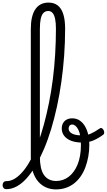

<svg xmlns="http://www.w3.org/2000/svg" viewBox="-107 -1444 825 1483"><path d="M-57 17Q-73 17 -80 7.5Q-87 -2 -87 -14Q-87 -26 -80 -35.5Q-73 -45 -57 -45Q-23 -45 9.5 -65.5Q42 -86 73.5 -124Q105 -162 133 -216Q161 -270 186 -337.5Q211 -405 232.5 -484Q254 -563 271.5 -650.5Q289 -738 301 -831.5Q313 -925 319 -1024Q325 -1123 325 -1223Q325 -1238 335.5 -1245.5Q346 -1253 360.5 -1253Q375 -1253 385.5 -1245.5Q396 -1238 396 -1223Q396 -1117 388.5 -1014Q381 -911 367 -812Q353 -713 333 -621Q313 -529 288 -446.5Q263 -364 232.5 -292.5Q202 -221 168.5 -164Q135 -107 98.5 -66.5Q62 -26 22.5 -4.5Q-17 17 -57 17ZM325 19Q283 19 247.5 3Q212 -13 186 -44Q160 -75 145.5 -122.5Q131 -170 131 -232V-1219Q131 -1321 166 -1372.5Q201 -1424 268 -1424Q311 -1424 339.5 -1401.5Q368 -1379 382 -1334Q396 -1289 396 -1223Q396 -1207 385.5 -1199.5Q375 -1192 360.5 -1192Q346 -1192 335.5 -1199.5Q325 -1207 325 -1223Q325 -1269 318.5 -1299Q312 -1329 299 -1344Q286 -1359 266 -1359Q243 -1359 228.5 -1344Q214 -1329 207.5 -1298.5Q201 -1268 201 -1219V-234Q201 -188 208.5 -152.5Q216 -117 232 -93.5Q248 -70 272 -58Q296 -46 327 -46Q354 -46 378.5 -54.5Q403 -63 424 -79Q445 -95 462.5 -119Q480 -143 492.5 -174Q505 -205 511.5 -242.5Q518 -280 518 -324Q518 -404 497.5 -443Q477 -482 451 -482Q436 -482 429.5 -472.5Q423 -463 423 -451Q423 -436 434 -424Q445 -412 468.5 -405Q492 -398 528 -398Q564 -398 595 -412Q626 -426 662 -451Q672 -458 680 -453.5Q688 -449 693 -439.5Q698 -430 698 -419.5Q698 -409 691 -404Q653 -376 615 -359.5Q577 -343 528 -343Q478 -343 443 -356.5Q408 -370 389 -394.5Q370 -419 370 -451Q370 -474 379.5 -492Q389 -510 407.5 -520Q426 -530 451 -530Q484 -530 509 -513Q534 -496 550.5 -467Q567 -438 575 -401.5Q583 -365 583 -327Q583 -279 575 -235Q567 -191 552.5 -152Q538 -113 516 -81.5Q494 -50 465.5 -27.5Q437 -5 401.5 7Q366 19 325 19Z"/></svg>

Font: Playwrite BE WAL Light
Style: Regular
Weight: 300
Version: Version 1.002